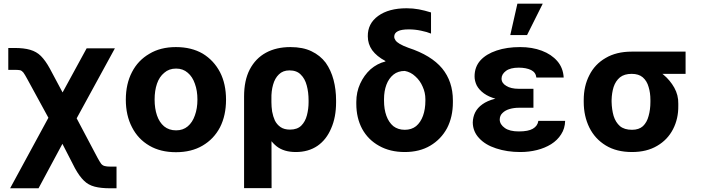

<svg xmlns="http://www.w3.org/2000/svg" viewBox="-20 -805 3757 1029"><path d="M34.2 204.1Q97.7 87.9 287.1 -261.7Q300.8 -261.7 342.8 -261.7Q382.8 -185.5 502.9 41Q514.6 62.5 522.5 73.2Q531.2 83 542 85Q551.8 87.9 571.3 87.9Q583 87.9 604.5 87.9Q604.5 117.2 604.5 204.1Q596.7 204.1 571.3 204.1Q520.5 204.1 487.3 195.3Q453.1 186.5 429.7 163.1Q405.3 139.6 381.8 96.7Q359.4 52.7 314.5 -34.2Q282.2 25.4 186.5 204.1Q148.4 204.1 34.2 204.1ZM284.2 -91.8Q244.1 -164.1 126 -381.8Q113.3 -405.3 105.5 -416Q97.7 -425.8 87.9 -428.7Q78.1 -430.7 57.6 -430.7Q46.9 -430.7 24.4 -430.7Q24.4 -460 24.4 -547.9Q33.2 -547.9 57.6 -547.9Q108.4 -547.9 141.6 -538.1Q175.8 -528.3 199.2 -504.9Q223.6 -480.5 247.1 -437.5Q269.5 -394.5 315.4 -309.6Q347.7 -368.2 444.3 -545.9Q481.4 -545.9 595.7 -545.9Q533.2 -431.6 347.7 -91.8Q332 -91.8 284.2 -91.8Z M922.9 10.7Q839.8 10.7 780.3 -24.4Q719.7 -59.6 687.5 -123Q654.3 -186.5 654.3 -270.5Q654.3 -355.5 687.5 -418.9Q719.7 -481.4 780.3 -516.6Q839.8 -552.7 922.9 -552.7Q1005.9 -552.7 1066.4 -517.6Q1126 -481.4 1159.2 -418Q1191.4 -355.5 1191.4 -270.5Q1191.4 -186.5 1159.2 -123Q1126 -59.6 1065.4 -24.4Q1005.9 10.7 922.9 10.7ZM923.8 -106.4Q960.9 -106.4 986.3 -127.9Q1011.7 -149.4 1024.4 -186.5Q1038.1 -223.6 1038.1 -271.5Q1038.1 -319.3 1024.4 -356.4Q1011.7 -393.6 986.3 -415Q960.9 -437.5 923.8 -437.5Q885.7 -437.5 860.4 -415Q834 -393.6 821.3 -356.4Q808.6 -319.3 808.6 -271.5Q808.6 -223.6 821.3 -186.5Q834 -149.4 859.4 -127.9Q885.7 -106.4 923.8 -106.4Z M1288.1 203.1Q1288.1 80.1 1288.1 -288.1Q1288.1 -374 1318.4 -432.6Q1349.6 -492.2 1405.3 -522.5Q1460.9 -552.7 1536.1 -552.7Q1603.5 -552.7 1649.4 -530.3Q1696.3 -507.8 1725.6 -468.8Q1753.9 -428.7 1767.6 -377Q1781.2 -325.2 1781.2 -266.6Q1781.2 -263.7 1781.2 -256.8Q1781.2 -176.8 1754.9 -117.2Q1729.5 -56.6 1681.6 -23.4Q1632.8 9.8 1565.4 9.8Q1502 9.8 1462.9 -20.5Q1423.8 -51.8 1401.4 -105.5Q1379.9 -160.2 1367.2 -232.4Q1389.6 -241.2 1434.6 -257.8Q1434.6 -233.4 1438.5 -207Q1443.4 -180.7 1453.1 -159.2Q1463.9 -137.7 1483.4 -124Q1502.9 -110.4 1534.2 -110.4Q1573.2 -110.4 1594.7 -131.8Q1616.2 -153.3 1625 -187.5Q1633.8 -221.7 1633.8 -256.8Q1633.8 -260.7 1633.8 -266.6Q1633.8 -310.5 1624 -346.7Q1614.3 -383.8 1591.8 -405.3Q1570.3 -427.7 1531.2 -427.7Q1496.1 -427.7 1474.6 -406.2Q1453.1 -385.7 1443.4 -350.6Q1433.6 -316.4 1434.6 -274.4Q1434.6 -115.2 1435.5 203.1Q1398.4 203.1 1288.1 203.1Z M1951.2 -610.4Q1950.2 -678.7 2006.8 -719.7Q2063.5 -760.7 2159.2 -760.7Q2193.4 -760.7 2224.6 -754.9Q2255.9 -749 2290 -738.3Q2290 -700.2 2290 -625Q2269.5 -633.8 2236.3 -640.6Q2204.1 -647.5 2170.9 -647.5Q2130.9 -647.5 2112.3 -637.7Q2092.8 -627.9 2092.8 -608.4Q2092.8 -598.6 2099.6 -588.9Q2106.4 -579.1 2123 -569.3Q2139.6 -559.6 2168.9 -548.8Q2291 -508.8 2349.6 -438.5Q2407.2 -368.2 2407.2 -266.6Q2407.2 -263.7 2407.2 -256.8Q2407.2 -178.7 2376 -118.2Q2343.8 -58.6 2286.1 -24.4Q2228.5 9.8 2149.4 9.8Q2070.3 9.8 2011.7 -23.4Q1953.1 -55.7 1920.9 -114.3Q1889.6 -172.9 1889.6 -249Q1889.6 -252 1889.6 -258.8Q1889.6 -311.5 1910.2 -356.4Q1930.7 -401.4 1965.8 -433.6Q2002 -464.8 2045.9 -475.6Q2045.9 -476.6 2044.9 -478.5Q1999 -502.9 1974.6 -536.1Q1951.2 -569.3 1951.2 -610.4ZM2038.1 -273.4Q2038.1 -271.5 2038.1 -265.6Q2038.1 -219.7 2050.8 -184.6Q2063.5 -149.4 2087.9 -128.9Q2113.3 -109.4 2149.4 -109.4Q2185.5 -109.4 2210 -128.9Q2234.4 -149.4 2247.1 -184.6Q2259.8 -219.7 2259.8 -265.6Q2259.8 -268.6 2259.8 -273.4Q2259.8 -308.6 2245.1 -340.8Q2231.4 -373 2206.1 -395.5Q2181.6 -418.9 2149.4 -424.8Q2113.3 -424.8 2088.9 -405.3Q2063.5 -384.8 2050.8 -350.6Q2038.1 -316.4 2038.1 -273.4Z M2728.5 -286.1Q2755.9 -286.1 2838.9 -286.1Q2838.9 -271.5 2838.9 -227.5Q2819.3 -227.5 2760.7 -227.5Q2734.4 -227.5 2710.9 -220.7Q2687.5 -213.9 2672.9 -199.2Q2658.2 -185.5 2658.2 -163.1Q2659.2 -137.7 2685.5 -119.1Q2710.9 -100.6 2760.7 -100.6Q2811.5 -100.6 2835.9 -115.2Q2861.3 -129.9 2865.2 -157.2Q2913.1 -157.2 3008.8 -157.2Q3007.8 -116.2 2987.3 -85Q2967.8 -53.7 2933.6 -32.2Q2900.4 -11.7 2858.4 -1Q2815.4 9.8 2768.6 9.8Q2697.3 9.8 2638.7 -9.8Q2581.1 -28.3 2547.9 -64.5Q2514.6 -99.6 2513.7 -148.4Q2514.6 -177.7 2526.4 -202.1Q2539.1 -227.5 2565.4 -246.1Q2590.8 -264.6 2631.8 -275.4Q2671.9 -286.1 2728.5 -286.1ZM2838.9 -264.6Q2811.5 -264.6 2728.5 -264.6Q2675.8 -264.6 2637.7 -275.4Q2598.6 -286.1 2573.2 -304.7Q2547.9 -323.2 2535.2 -346.7Q2523.4 -371.1 2523.4 -395.5Q2523.4 -446.3 2554.7 -481.4Q2585.9 -515.6 2641.6 -534.2Q2696.3 -552.7 2767.6 -552.7Q2832 -552.7 2883.8 -533.2Q2935.5 -513.7 2966.8 -477.5Q2998 -441.4 3001 -389.6Q2952.1 -389.6 2854.5 -389.6Q2851.6 -417 2826.2 -429.7Q2799.8 -442.4 2759.8 -442.4Q2714.8 -442.4 2691.4 -424.8Q2668 -407.2 2668 -383.8Q2668 -359.4 2693.4 -344.7Q2717.8 -329.1 2760.7 -329.1Q2787.1 -329.1 2838.9 -329.1Q2838.9 -313.5 2838.9 -264.6ZM2714.8 -617.2Q2724.6 -659.2 2752.9 -785.2Q2787.1 -785.2 2888.7 -785.2Q2867.2 -743.2 2804.7 -617.2Q2782.2 -617.2 2714.8 -617.2Z M3108.4 -258.8Q3108.4 -261.7 3108.4 -269.5Q3108.4 -343.8 3138.7 -402.3Q3168 -460.9 3225.6 -494.1Q3283.2 -528.3 3365.2 -528.3Q3377 -522.5 3387.7 -505.9Q3398.4 -489.3 3415 -472.7Q3432.6 -456.1 3462.9 -446.3Q3502 -433.6 3536.1 -404.3Q3571.3 -375 3593.8 -335Q3616.2 -294.9 3615.2 -249Q3615.2 -245.1 3615.2 -238.3Q3616.2 -168.9 3586.9 -112.3Q3557.6 -55.7 3502 -23.4Q3446.3 9.8 3367.2 9.8Q3284.2 9.8 3226.6 -25.4Q3168.9 -60.5 3138.7 -121.1Q3108.4 -182.6 3108.4 -258.8ZM3257.8 -269.5Q3257.8 -266.6 3257.8 -258.8Q3258.8 -217.8 3268.6 -183.6Q3279.3 -149.4 3302.7 -128.9Q3326.2 -109.4 3367.2 -109.4Q3404.3 -109.4 3425.8 -128.9Q3447.3 -149.4 3456.1 -183.6Q3465.8 -217.8 3465.8 -258.8Q3465.8 -262.7 3465.8 -269.5Q3465.8 -307.6 3456.1 -338.9Q3447.3 -371.1 3424.8 -390.6Q3403.3 -409.2 3365.2 -409.2Q3326.2 -409.2 3302.7 -390.6Q3279.3 -371.1 3268.6 -338.9Q3258.8 -307.6 3257.8 -269.5ZM3654.3 -528.3Q3654.3 -499 3654.3 -409.2Q3582 -409.2 3365.2 -409.2Q3365.2 -439.5 3365.2 -528.3Q3437.5 -528.3 3654.3 -528.3Z"/></svg>

Font: DeepSea
Style: Bold
Weight: 700
Designer: Stem
Version: Version 3.019;git-0a5106e0b